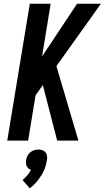

<svg xmlns="http://www.w3.org/2000/svg" viewBox="-20 -755 562 1031"><path d="M287 0 210 -298 171 -243 131 0H19L140 -735H252L206 -452L394 -735H522L283 -400L401 0ZM140 256 101 212Q114 201 126 187Q138 173 147 157Q139 155 133 149.5Q127 144 123.5 137Q120 130 119.5 121.5Q119 113 120 104Q122 93 127.5 82Q133 71 142.5 63Q152 55 163.5 51.5Q175 48 186 48Q197 48 207.5 51.5Q218 55 224.5 63Q231 71 232.5 82Q234 93 232 104Q229 126 221.5 147Q214 168 201.5 187.5Q189 207 174 224.5Q159 242 140 256Z"/></svg>

Font: Iosevka
Style: Bold Italic
Weight: 700
Italic angle: -9°
Monospace: yes
Designer: Belleve Invis
Foundry: Belleve Invis
Version: Version 32.5.0; ttfautohint (v1.8.4)